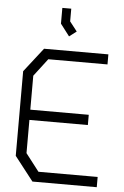

<svg xmlns="http://www.w3.org/2000/svg" viewBox="-61 -965 650 1008"><g transform="rotate(5 264.0 -461.0)"><path d="M149 0 50 -127V-573L149 -700H488V-647H176L105 -554V-375H413V-321H105V-146L176 -54H488V0ZM226 -839V-922H273V-855L312 -805L274 -776Z"/></g></svg>

Font: Turret Road
Style: Regular
Weight: 400
Designer: Noponies
Foundry: Noponies
Version: Version 1.001; ttfautohint (v1.8)